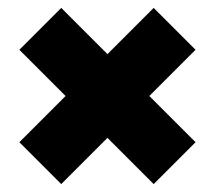

<svg xmlns="http://www.w3.org/2000/svg" viewBox="-20 -623 544 486"><path d="M135 -157 29 -263 146 -380 29 -497 135 -603 252 -486 369 -603 475 -497 358 -380 475 -263 369 -157 252 -274Z"/></svg>

Font: Encode Sans Condensed Black
Style: Regular
Weight: 900
Width: 3
Designer: Multiple Designers
Foundry: Impallari Type
Version: Version 2.000